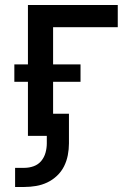

<svg xmlns="http://www.w3.org/2000/svg" viewBox="-20 -540 540 763"><path d="M40 203V127H77Q96 127 114 120.5Q132 114 144 99.5Q156 85 161 66.5Q166 48 166 30V0H91V-215H37V-284H91V-520H448V-432H191V-284H300V-215H191V-88H254V30Q254 53 249.5 76.5Q245 100 234.5 121Q224 142 206.5 158.5Q189 175 168 185Q147 195 123.5 199Q100 203 77 203Z"/></svg>

Font: Iosevka SS04 Semibold
Style: Regular
Weight: 600
Monospace: yes
Designer: Belleve Invis
Foundry: Belleve Invis
Version: Version 19.0.0; ttfautohint (v1.8.4)